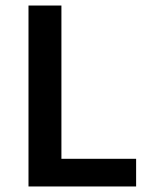

<svg xmlns="http://www.w3.org/2000/svg" viewBox="-20 -674 543 694"><path d="M83 0H472V-100H202V-654H83Z"/></svg>

Font: Source Sans Pro Semibold
Style: Regular
Weight: 600
Designer: Paul D. Hunt
Foundry: Adobe Systems Incorporated
Version: Version 3.006;hotconv 1.0.111;makeotfexe 2.5.65597